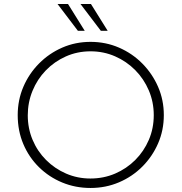

<svg xmlns="http://www.w3.org/2000/svg" viewBox="-20 -926 902 954"><path d="M68 -354Q68 -429 96 -494.5Q124 -560 174 -610.5Q224 -661 289.5 -689.5Q355 -718 430 -718Q505 -718 571 -689.5Q637 -661 687 -610.5Q737 -560 765.5 -494.5Q794 -429 794 -354Q794 -279 765.5 -213.5Q737 -148 687 -98Q637 -48 571 -20Q505 8 430 8Q355 8 289.5 -19Q224 -46 174 -95Q124 -144 96 -210Q68 -276 68 -354ZM118 -353Q118 -288 142 -231Q166 -174 209 -131Q252 -88 308.5 -63.5Q365 -39 429 -39Q495 -39 552 -63.5Q609 -88 652 -131Q695 -174 719.5 -231Q744 -288 744 -354Q744 -419 719.5 -476.5Q695 -534 652 -577.5Q609 -621 552 -646Q495 -671 430 -671Q364 -671 307 -645.5Q250 -620 207.5 -576Q165 -532 141.5 -474.5Q118 -417 118 -353ZM266 -906H318L401 -773H367ZM380 -906H432L515 -773H481Z"/></svg>

Font: Josefin Sans Thin Light
Style: Regular
Weight: 300
Version: Version 2.000